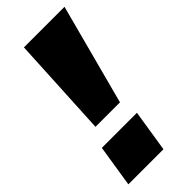

<svg xmlns="http://www.w3.org/2000/svg" viewBox="-228 -749 793 793"><g transform="rotate(-45 168.5 -352.5)"><path d="M77 -264 100 -705H337L220 -264ZM5 0 34 -184H239L210 0Z"/></g></svg>

Font: Nunito Sans 6pt Black
Style: Italic
Weight: 900
Italic angle: -9°
Version: Version 3.101;gftools[0.9.27]